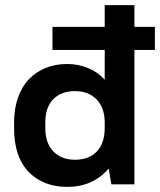

<svg xmlns="http://www.w3.org/2000/svg" viewBox="-20 -720 625 750"><path d="M243 10Q148 10 91.5 -49Q35 -108 35 -219V-241Q35 -295 50 -338Q65 -381 92.5 -410Q120 -439 158 -454.5Q196 -470 243 -470Q286 -470 324.5 -454Q363 -438 387 -410H389V-525H185V-615H389V-700H505V-615H585V-525H505V0H415L405 -60H403Q342 10 243 10ZM273 -96Q327 -96 358 -128Q389 -160 389 -220V-242Q389 -299 357.5 -331.5Q326 -364 273 -364Q219 -364 188 -332.5Q157 -301 157 -241V-219Q157 -161 188.5 -128.5Q220 -96 273 -96Z"/></svg>

Font: PT Root UI Bold
Style: Regular
Weight: 700
Designer: Vitaly Kuzmin
Foundry: ParaType Ltd.
Version: Version 2.000G